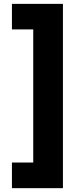

<svg xmlns="http://www.w3.org/2000/svg" viewBox="-20 -796 433 998"><path d="M42 182.1V48.8H152.8V-643.1H42V-775.9H307.1V182.1Z"/></svg>

Font: Sora
Style: Bold
Weight: 700
Designer: Jonathan Barnbrook, Julián Moncada
Foundry: Barnbrook Fonts
Version: Version 2.000